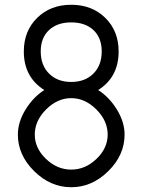

<svg xmlns="http://www.w3.org/2000/svg" viewBox="-20 -778 598 806"><path d="M407 -562Q407 -619 372.5 -651.5Q338 -684 279 -684Q220 -684 185.5 -651.5Q151 -619 151 -562Q151 -504 186 -469Q221 -434 279 -434Q337 -434 372 -469Q407 -504 407 -562ZM80 -562Q80 -648 136 -703Q192 -758 279 -758Q366 -758 422 -703Q478 -648 478 -562Q478 -454 392 -400Q438 -371 470.5 -318.5Q503 -266 503 -213Q503 -127 434.5 -59.5Q366 8 279 8Q192 8 123.5 -59.5Q55 -127 55 -213Q55 -266 87.5 -318.5Q120 -371 166 -400Q80 -454 80 -562ZM126 -213Q126 -156 173 -111Q220 -66 279 -66Q338 -66 385 -111Q432 -156 432 -213Q432 -271 384.5 -318.5Q337 -366 279 -366Q221 -366 173.5 -318.5Q126 -271 126 -213Z"/></svg>

Font: Beorc Gothic
Style: Regular
Weight: 400
Version: Version 001.001